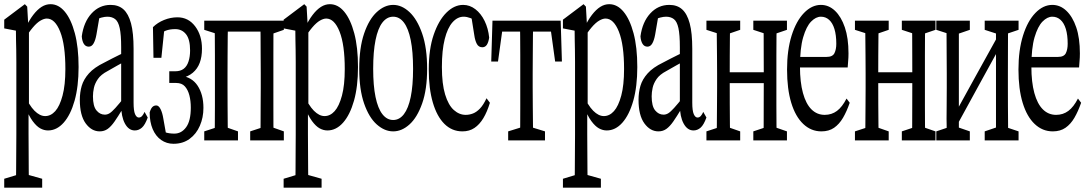

<svg xmlns="http://www.w3.org/2000/svg" viewBox="-26 -621 5199 914"><path d="M-5.9 272.5V230L73.2 206.1H89.8L174.8 230V272.5ZM49.8 272.5Q50.8 229 50.8 187.5Q50.8 146 51.3 103Q51.8 60.1 51.8 18.6V-325.2Q51.8 -358.4 51.3 -383.1Q50.8 -407.7 50.3 -429.2Q49.8 -450.7 49.8 -475.1L-5.9 -485.8V-527.3L92.3 -601.1L103.5 -589.4L109.4 -486.8L111.8 -483.4V-109.4L109.9 -101.6V17.6Q109.9 58.6 110.4 101.3Q110.8 144 110.8 187Q110.8 230 111.8 272.5ZM202.6 0Q183.6 0 165.5 -10Q147.5 -20 129.2 -44.9Q110.8 -69.8 93.3 -115.2H80.1L85.9 -178.2Q112.8 -119.1 138.2 -93.8Q163.6 -68.4 189 -68.4Q215.8 -68.4 237.1 -92Q258.3 -115.7 271.7 -165.8Q285.2 -215.8 285.2 -292.5Q285.2 -407.7 260.5 -470.2Q235.8 -532.7 196.8 -532.7Q183.6 -532.7 166.7 -522.9Q149.9 -513.2 130.4 -490.2Q110.8 -467.3 85 -425.8L79.1 -483.4H93.3Q112.3 -524.4 132.1 -550Q151.9 -575.7 172.1 -588.4Q192.4 -601.1 214.4 -601.1Q252.9 -601.1 282.7 -565.2Q312.5 -529.3 330.3 -462.6Q348.1 -396 348.1 -301.8Q348.1 -209.5 329.1 -141.8Q310.1 -74.2 277.1 -37.1Q244.1 0 202.6 0Z M448.7 4.4Q409.7 4.4 381.8 -33.7Q354 -71.8 354 -146Q354 -181.2 363 -212.2Q372.1 -243.2 397.2 -271.5Q422.4 -299.8 470.7 -323.2Q489.3 -333 507.3 -342.3Q525.4 -351.6 543.5 -360.4Q561.5 -369.1 579.6 -377.4V-334Q555.7 -322.3 532.7 -309.1Q509.8 -295.9 486.3 -282.7Q454.6 -266.1 440.2 -245.1Q425.8 -224.1 421.1 -202.9Q416.5 -181.6 416.5 -162.6Q416.5 -115.7 433.1 -95.5Q449.7 -75.2 473.1 -75.2Q484.9 -75.2 495.6 -81.8Q506.3 -88.4 523.4 -107.2Q540.5 -126 568.8 -161.6L579.1 -101.6H557.1Q535.6 -65.9 519.3 -42.5Q502.9 -19 486.6 -7.3Q470.2 4.4 448.7 4.4ZM615.7 0Q586.4 0 568.6 -33Q550.8 -65.9 550.8 -120.6V-126.5V-396.5Q550.8 -455.6 543.9 -487.1Q537.1 -518.6 522.2 -530Q507.3 -541.5 484.9 -541.5Q473.1 -541.5 457.3 -537.4Q441.4 -533.2 420.4 -521L450.7 -559.1L433.1 -456.5Q428.2 -429.2 419.4 -414.1Q410.6 -398.9 396.5 -398.9Q381.3 -398.9 373 -412.4Q364.7 -425.8 363.3 -448.2Q372.6 -516.6 409.9 -557.1Q447.3 -597.7 500.5 -597.7Q538.1 -597.7 561.8 -576.4Q585.4 -555.2 597.7 -509.8Q609.9 -464.4 609.9 -388.2V-132.3Q609.9 -93.8 616.9 -77.6Q624 -61.5 634.8 -61.5Q644 -61.5 650.6 -69.1Q657.2 -76.7 662.1 -88.4L677.2 -61.5Q664.6 -26.4 649.4 -13.2Q634.3 0 615.7 0Z M799.8 63.5Q767.1 63.5 741.2 45.4Q715.3 27.3 700.9 -6.3Q686.5 -40 686.5 -85.9Q689.9 -97.7 694.3 -105Q698.7 -112.3 704.6 -115.7Q710.4 -119.1 717.8 -119.1Q729.5 -119.1 738.3 -101.6Q747.1 -84 751.5 -56.6L768.1 36.6L723.6 -9.3Q741.2 2.4 760.5 8.8Q779.8 15.1 803.7 15.1Q837.9 15.1 860.1 -15.4Q882.3 -45.9 882.3 -108.4Q882.3 -141.1 875.5 -167.2Q868.7 -193.4 854.2 -209.7Q839.8 -226.1 812 -226.1H779.8V-281.7H808.1Q833 -281.7 848.4 -293.5Q863.8 -305.2 871.3 -328.1Q878.9 -351.1 878.9 -380.9Q878.9 -433.6 859.6 -458Q840.3 -482.4 808.1 -482.4Q782.2 -482.4 762.7 -474.9Q743.2 -467.3 729 -450.7L757.3 -491.7L742.2 -345.7H704.6L702.1 -491.7Q723.6 -513.2 754.9 -525.9Q786.1 -538.6 818.8 -538.6Q870.6 -538.6 903.1 -495.6Q935.5 -452.6 935.5 -389.2Q935.5 -350.6 924.8 -322Q914.1 -293.5 891.8 -274.7Q869.6 -255.9 836.4 -249L834.5 -260.7Q861.3 -257.3 881.3 -245.4Q901.4 -233.4 914.8 -212.9Q928.2 -192.4 935.3 -166.3Q942.4 -140.1 942.4 -107.4Q942.4 -61.5 925.5 -22.5Q908.7 16.6 876.7 40Q844.7 63.5 799.8 63.5Z M995.1 47.4Q996.1 20 996.6 -24.7Q997.1 -69.3 997.1 -117.7Q997.1 -166 997.1 -204.1V-271Q997.1 -309.6 997.1 -357.7Q997.1 -405.8 996.6 -450.7Q996.1 -495.6 995.1 -522.5H1059.6Q1058.6 -495.6 1058.1 -450.7Q1057.6 -405.8 1057.4 -357.4Q1057.1 -309.1 1057.1 -271V-204.1Q1057.1 -165.5 1057.4 -117.4Q1057.6 -69.3 1058.1 -24.7Q1058.6 20 1059.6 47.4ZM1213.4 47.4Q1214.4 20 1214.4 -24.7Q1214.4 -69.3 1214.8 -117.7Q1215.3 -166 1215.3 -204.1V-271Q1215.3 -309.6 1214.8 -357.7Q1214.4 -405.8 1214.4 -450.7Q1214.4 -495.6 1213.4 -522.5H1276.9Q1275.9 -495.6 1275.6 -450.7Q1275.4 -405.8 1275.4 -357.4Q1275.4 -309.1 1275.4 -271V-204.1Q1275.4 -165.5 1275.4 -117.4Q1275.4 -69.3 1275.6 -24.7Q1275.9 20 1276.9 47.4ZM946.3 47.4V4.4L1021 -20H1037.1L1106.9 4.4V47.4ZM1165 47.4V4.4L1239.3 -20H1256.3L1325.2 4.4V47.4ZM946.3 -479V-522.5H1026.9V-455.1H1021ZM1244.6 -455.1V-522.5H1325.2V-479L1256.3 -455.1ZM1026.9 -470.7V-522.5H1244.6V-470.7Z M1324.2 272.5V230L1403.3 206.1H1419.9L1504.9 230V272.5ZM1379.9 272.5Q1380.9 229 1380.9 187.5Q1380.9 146 1381.3 103Q1381.8 60.1 1381.8 18.6V-325.2Q1381.8 -358.4 1381.3 -383.1Q1380.9 -407.7 1380.4 -429.2Q1379.9 -450.7 1379.9 -475.1L1324.2 -485.8V-527.3L1422.4 -601.1L1433.6 -589.4L1439.5 -486.8L1441.9 -483.4V-109.4L1439.9 -101.6V17.6Q1439.9 58.6 1440.4 101.3Q1440.9 144 1440.9 187Q1440.9 230 1441.9 272.5ZM1532.7 0Q1513.7 0 1495.6 -10Q1477.5 -20 1459.2 -44.9Q1440.9 -69.8 1423.3 -115.2H1410.2L1416 -178.2Q1442.9 -119.1 1468.3 -93.8Q1493.7 -68.4 1519 -68.4Q1545.9 -68.4 1567.1 -92Q1588.4 -115.7 1601.8 -165.8Q1615.2 -215.8 1615.2 -292.5Q1615.2 -407.7 1590.6 -470.2Q1565.9 -532.7 1526.9 -532.7Q1513.7 -532.7 1496.8 -522.9Q1480 -513.2 1460.4 -490.2Q1440.9 -467.3 1415 -425.8L1409.2 -483.4H1423.3Q1442.4 -524.4 1462.2 -550Q1481.9 -575.7 1502.2 -588.4Q1522.5 -601.1 1544.4 -601.1Q1583 -601.1 1612.8 -565.2Q1642.6 -529.3 1660.4 -462.6Q1678.2 -396 1678.2 -301.8Q1678.2 -209.5 1659.2 -141.8Q1640.1 -74.2 1607.2 -37.1Q1574.2 0 1532.7 0Z M1845.7 4.4Q1804.7 4.4 1767.6 -28.6Q1730.5 -61.5 1707.3 -128.2Q1684.1 -194.8 1684.1 -293.5Q1684.1 -393.6 1707.3 -461.4Q1730.5 -529.3 1767.6 -563.5Q1804.7 -597.7 1845.7 -597.7Q1886.7 -597.7 1923.3 -563.5Q1960 -529.3 1983.6 -461.4Q2007.3 -393.6 2007.3 -293.5Q2007.3 -195.3 1983.6 -128.4Q1960 -61.5 1923.3 -28.6Q1886.7 4.4 1845.7 4.4ZM1845.7 -49.8Q1875.5 -49.8 1896.7 -77.4Q1918 -105 1929.2 -159.2Q1940.4 -213.4 1940.4 -293.5Q1940.4 -375 1929.2 -430.4Q1918 -485.8 1896.7 -513.7Q1875.5 -541.5 1845.7 -541.5Q1815.9 -541.5 1794.4 -513.7Q1772.9 -485.8 1761.7 -430.4Q1750.5 -375 1750.5 -293.5Q1750.5 -213.4 1761.7 -159.2Q1772.9 -105 1794.4 -77.4Q1815.9 -49.8 1845.7 -49.8Z M2175.3 4.4Q2125.5 4.4 2089.6 -31.2Q2053.7 -66.9 2034.4 -133.1Q2015.1 -199.2 2015.1 -290Q2015.1 -387.7 2038.6 -455.8Q2062 -523.9 2099.1 -560.8Q2136.2 -597.7 2178.7 -597.7Q2210.4 -597.7 2237.1 -577.1Q2263.7 -556.6 2281 -521.2Q2298.3 -485.8 2302.7 -441.9Q2299.3 -419.4 2291.5 -407.7Q2283.7 -396 2270 -396Q2252.4 -396 2243.9 -412.1Q2235.4 -428.2 2231.9 -453.1L2215.3 -557.6L2248.5 -511.7Q2231 -528.3 2213.6 -534.9Q2196.3 -541.5 2181.2 -541.5Q2151.9 -541.5 2128.2 -514.9Q2104.5 -488.3 2091.1 -435.1Q2077.6 -381.8 2077.6 -301.8Q2077.6 -221.7 2093 -171.1Q2108.4 -120.6 2134.3 -97.4Q2160.2 -74.2 2190.9 -74.2Q2208.5 -74.2 2225.6 -80.8Q2242.7 -87.4 2259 -104.5Q2275.4 -121.6 2290 -153.3L2306.2 -131.8Q2293 -88.4 2274.9 -58.3Q2256.8 -28.3 2232.7 -12Q2208.5 4.4 2175.3 4.4Z M2312.5 -328.1 2318.4 -522.5H2643.1L2648.9 -328.1H2616.7L2589.8 -522.5L2625.5 -470.7H2335.9L2371.6 -522.5L2344.7 -328.1ZM2393.1 47.4V4.4L2471.7 -20H2489.3L2568.4 4.4V47.4ZM2449.2 47.4Q2450.2 20 2450.4 -24.7Q2450.7 -69.3 2450.7 -117.7Q2450.7 -166 2450.7 -204.1V-271Q2450.7 -309.6 2450.7 -357.7Q2450.7 -405.8 2450.2 -450.7Q2449.7 -495.6 2449.2 -522.5H2512.2Q2511.2 -495.6 2511 -450.7Q2510.7 -405.8 2510.3 -357.4Q2509.8 -309.1 2509.8 -271V-204.1Q2509.8 -165.5 2510.3 -117.4Q2510.7 -69.3 2511.2 -24.7Q2511.7 20 2512.2 47.4Z M2653.8 272.5V230L2732.9 206.1H2749.5L2834.5 230V272.5ZM2709.5 272.5Q2710.4 229 2710.4 187.5Q2710.4 146 2710.9 103Q2711.4 60.1 2711.4 18.6V-325.2Q2711.4 -358.4 2710.9 -383.1Q2710.4 -407.7 2710 -429.2Q2709.5 -450.7 2709.5 -475.1L2653.8 -485.8V-527.3L2752 -601.1L2763.2 -589.4L2769 -486.8L2771.5 -483.4V-109.4L2769.5 -101.6V17.6Q2769.5 58.6 2770 101.3Q2770.5 144 2770.5 187Q2770.5 230 2771.5 272.5ZM2862.3 0Q2843.3 0 2825.2 -10Q2807.1 -20 2788.8 -44.9Q2770.5 -69.8 2752.9 -115.2H2739.7L2745.6 -178.2Q2772.5 -119.1 2797.9 -93.8Q2823.2 -68.4 2848.6 -68.4Q2875.5 -68.4 2896.7 -92Q2918 -115.7 2931.4 -165.8Q2944.8 -215.8 2944.8 -292.5Q2944.8 -407.7 2920.2 -470.2Q2895.5 -532.7 2856.4 -532.7Q2843.3 -532.7 2826.4 -522.9Q2809.6 -513.2 2790 -490.2Q2770.5 -467.3 2744.6 -425.8L2738.8 -483.4H2752.9Q2772 -524.4 2791.7 -550Q2811.5 -575.7 2831.8 -588.4Q2852.1 -601.1 2874 -601.1Q2912.6 -601.1 2942.4 -565.2Q2972.2 -529.3 2990 -462.6Q3007.8 -396 3007.8 -301.8Q3007.8 -209.5 2988.8 -141.8Q2969.7 -74.2 2936.8 -37.1Q2903.8 0 2862.3 0Z M3108.4 4.4Q3069.3 4.4 3041.5 -33.7Q3013.7 -71.8 3013.7 -146Q3013.7 -181.2 3022.7 -212.2Q3031.7 -243.2 3056.9 -271.5Q3082 -299.8 3130.4 -323.2Q3148.9 -333 3167 -342.3Q3185.1 -351.6 3203.1 -360.4Q3221.2 -369.1 3239.3 -377.4V-334Q3215.3 -322.3 3192.4 -309.1Q3169.4 -295.9 3146 -282.7Q3114.3 -266.1 3099.9 -245.1Q3085.4 -224.1 3080.8 -202.9Q3076.2 -181.6 3076.2 -162.6Q3076.2 -115.7 3092.8 -95.5Q3109.4 -75.2 3132.8 -75.2Q3144.5 -75.2 3155.3 -81.8Q3166 -88.4 3183.1 -107.2Q3200.2 -126 3228.5 -161.6L3238.8 -101.6H3216.8Q3195.3 -65.9 3179 -42.5Q3162.6 -19 3146.2 -7.3Q3129.9 4.4 3108.4 4.4ZM3275.4 0Q3246.1 0 3228.3 -33Q3210.4 -65.9 3210.4 -120.6V-126.5V-396.5Q3210.4 -455.6 3203.6 -487.1Q3196.8 -518.6 3181.9 -530Q3167 -541.5 3144.5 -541.5Q3132.8 -541.5 3116.9 -537.4Q3101.1 -533.2 3080.1 -521L3110.4 -559.1L3092.8 -456.5Q3087.9 -429.2 3079.1 -414.1Q3070.3 -398.9 3056.2 -398.9Q3041 -398.9 3032.7 -412.4Q3024.4 -425.8 3022.9 -448.2Q3032.2 -516.6 3069.6 -557.1Q3106.9 -597.7 3160.2 -597.7Q3197.8 -597.7 3221.4 -576.4Q3245.1 -555.2 3257.3 -509.8Q3269.5 -464.4 3269.5 -388.2V-132.3Q3269.5 -93.8 3276.6 -77.6Q3283.7 -61.5 3294.4 -61.5Q3303.7 -61.5 3310.3 -69.1Q3316.9 -76.7 3321.8 -88.4L3336.9 -61.5Q3324.2 -26.4 3309.1 -13.2Q3293.9 0 3275.4 0Z M3385.3 47.4Q3386.2 20 3386.5 -24.7Q3386.7 -69.3 3387.2 -117.7Q3387.7 -166 3387.7 -204.1V-271Q3387.7 -309.6 3387.2 -357.7Q3386.7 -405.8 3386.2 -450.7Q3385.7 -495.6 3385.3 -522.5H3450.2Q3449.2 -495.6 3448.7 -450.7Q3448.2 -405.8 3448 -357.4Q3447.8 -309.1 3447.8 -271V-234.4Q3447.8 -181.6 3448 -126.7Q3448.2 -71.8 3448.7 -25.9Q3449.2 20 3450.2 47.4ZM3608.4 47.4Q3609.4 20 3609.4 -25.9Q3609.4 -71.8 3609.6 -126.7Q3609.9 -181.6 3609.9 -234.4V-271Q3609.9 -309.6 3609.6 -357.7Q3609.4 -405.8 3609.4 -450.7Q3609.4 -495.6 3608.4 -522.5H3671.9Q3670.9 -495.6 3670.4 -450.7Q3669.9 -405.8 3669.9 -357.4Q3669.9 -309.1 3669.9 -271V-204.1Q3669.9 -165.5 3669.9 -117.4Q3669.9 -69.3 3670.4 -24.7Q3670.9 20 3671.9 47.4ZM3336.9 47.4V4.4L3411.6 -20H3427.7L3497.6 4.4V47.4ZM3336.9 -479V-522.5H3497.6V-479L3427.7 -455.1H3411.6ZM3560.1 47.4V4.4L3633.3 -20H3649.9L3720.2 4.4V47.4ZM3560.1 -479V-522.5H3720.2V-479L3649.9 -455.1H3633.3ZM3417.5 -225.1V-276.9H3640.1V-225.1Z M3884.3 4.4Q3835 4.4 3797.9 -30.8Q3760.7 -65.9 3740.7 -131.6Q3720.7 -197.3 3720.7 -290Q3720.7 -382.3 3742.4 -451.7Q3764.2 -521 3801.3 -559.3Q3838.4 -597.7 3881.8 -597.7Q3919.4 -597.7 3949 -569.6Q3978.5 -541.5 3995.8 -490.7Q4013.2 -439.9 4013.2 -366.7Q4013.2 -346.7 4011.5 -329.1Q4009.8 -311.5 4009.3 -299.8H3747.6V-350.1H3909.2Q3937.5 -350.1 3946.3 -367.9Q3955.1 -385.7 3955.1 -412.6Q3955.1 -454.1 3946.3 -482.9Q3937.5 -511.7 3920.9 -526.6Q3904.3 -541.5 3881.8 -541.5Q3857.9 -541.5 3835.2 -518.3Q3812.5 -495.1 3797.4 -443.4Q3782.2 -391.6 3782.2 -304.2Q3782.2 -230 3796.4 -178.2Q3810.5 -126.5 3836.9 -100.3Q3863.3 -74.2 3899.9 -74.2Q3933.1 -74.2 3958.3 -93Q3983.4 -111.8 4003.9 -151.9L4019 -131.8Q4004.9 -90.8 3987.1 -60.3Q3969.2 -29.8 3944.6 -12.7Q3919.9 4.4 3884.3 4.4Z M4092.3 47.4Q4093.3 20 4093.5 -24.7Q4093.8 -69.3 4094.2 -117.7Q4094.7 -166 4094.7 -204.1V-271Q4094.7 -309.6 4094.2 -357.7Q4093.8 -405.8 4093.3 -450.7Q4092.8 -495.6 4092.3 -522.5H4157.2Q4156.2 -495.6 4155.8 -450.7Q4155.3 -405.8 4155 -357.4Q4154.8 -309.1 4154.8 -271V-234.4Q4154.8 -181.6 4155 -126.7Q4155.3 -71.8 4155.8 -25.9Q4156.2 20 4157.2 47.4ZM4315.4 47.4Q4316.4 20 4316.4 -25.9Q4316.4 -71.8 4316.7 -126.7Q4316.9 -181.6 4316.9 -234.4V-271Q4316.9 -309.6 4316.7 -357.7Q4316.4 -405.8 4316.4 -450.7Q4316.4 -495.6 4315.4 -522.5H4378.9Q4377.9 -495.6 4377.4 -450.7Q4377 -405.8 4377 -357.4Q4377 -309.1 4377 -271V-204.1Q4377 -165.5 4377 -117.4Q4377 -69.3 4377.4 -24.7Q4377.9 20 4378.9 47.4ZM4043.9 47.4V4.4L4118.7 -20H4134.8L4204.6 4.4V47.4ZM4043.9 -479V-522.5H4204.6V-479L4134.8 -455.1H4118.7ZM4267.1 47.4V4.4L4340.3 -20H4356.9L4427.2 4.4V47.4ZM4267.1 -479V-522.5H4427.2V-479L4356.9 -455.1H4340.3ZM4124.5 -225.1V-276.9H4347.2V-225.1Z M4431.2 47.4V4.4L4503.4 -20H4520L4590.8 4.4V47.4ZM4661.6 47.4V4.4L4733.4 -20H4750L4822.8 4.4V47.4ZM4479.5 47.4Q4480.5 25.4 4480.5 -7.3Q4480.5 -24.4 4480.5 -24.4Q4480 -27.8 4480 -54.7Q4480 -85.4 4480.5 -117.7Q4481 -149.9 4481 -204.1V-271Q4481 -309.6 4480.5 -357.7Q4480 -405.8 4480 -450.7Q4480 -495.6 4479.5 -522.5H4538.6V47.4ZM4514.2 3.4 4484.4 -21H4487.8L4615.2 -252.4L4743.7 -484.4L4767.6 -452.6H4764.2L4639.2 -225.1ZM4715.3 47.4V-522.5H4773.4Q4772.5 -495.6 4772.5 -450.7Q4772.5 -405.8 4772.2 -357.4Q4772 -309.1 4772 -271V-204.1Q4772 -165.5 4772.2 -117.4Q4772.5 -69.3 4772.9 -24.7Q4773.4 20 4773.4 47.4ZM4431.2 -479V-522.5H4590.8V-479L4521 -455.1H4505.4ZM4661.6 -479V-522.5H4822.8V-479L4752 -455.1H4735.4Z M4985.8 4.4Q4936.5 4.4 4899.4 -30.8Q4862.3 -65.9 4842.3 -131.6Q4822.3 -197.3 4822.3 -290Q4822.3 -382.3 4844 -451.7Q4865.7 -521 4902.8 -559.3Q4939.9 -597.7 4983.4 -597.7Q5021 -597.7 5050.5 -569.6Q5080.1 -541.5 5097.4 -490.7Q5114.7 -439.9 5114.7 -366.7Q5114.7 -346.7 5113 -329.1Q5111.3 -311.5 5110.8 -299.8H4849.1V-350.1H5010.7Q5039.1 -350.1 5047.9 -367.9Q5056.6 -385.7 5056.6 -412.6Q5056.6 -454.1 5047.9 -482.9Q5039.1 -511.7 5022.5 -526.6Q5005.9 -541.5 4983.4 -541.5Q4959.5 -541.5 4936.8 -518.3Q4914.1 -495.1 4898.9 -443.4Q4883.8 -391.6 4883.8 -304.2Q4883.8 -230 4897.9 -178.2Q4912.1 -126.5 4938.5 -100.3Q4964.8 -74.2 5001.5 -74.2Q5034.7 -74.2 5059.8 -93Q5085 -111.8 5105.5 -151.9L5120.6 -131.8Q5106.4 -90.8 5088.6 -60.3Q5070.8 -29.8 5046.1 -12.7Q5021.5 4.4 4985.8 4.4Z"/></svg>

Font: Scarab Serif
Style: Condensed
Weight: 400
Designer: John Roberts
Foundry: Scarab
Version: 1.0